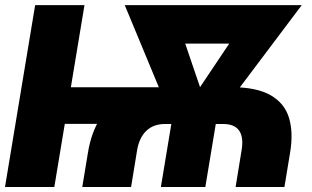

<svg xmlns="http://www.w3.org/2000/svg" viewBox="-20 -748 1249 768"><path d="M309.1 0 332 -138.7Q345.2 -219.2 382.6 -277.6Q419.9 -335.9 486.6 -367.7Q553.2 -399.4 654.8 -399.4H903.8Q1005.4 -399.4 1061.5 -367.7Q1117.7 -335.9 1135.7 -277.6Q1153.8 -219.2 1140.6 -138.7L1117.7 0H922.4L946.3 -146.5Q955.1 -198.2 936.8 -225.1Q918.5 -252 873 -252H639.6Q594.2 -252 565.7 -225.1Q537.1 -198.2 528.3 -146.5L504.4 0ZM0 0 120.6 -727.5H317.9L197.3 0ZM203.1 -252.4 227.1 -398.9H688L663.6 -252.4ZM623.5 0 674.3 -306.2H852.1L801.3 0ZM677.2 -250 479 -727.5H668.5L795.4 -354.5L770 -250ZM734.9 -250 752 -357.4 1000 -727.5H1187L827.6 -250ZM593.3 -573.7 619.1 -727.5H1049.8L1024.4 -573.7Z"/></svg>

Font: Inter 20pt Black
Style: Italic
Weight: 900
Italic angle: -9.3988°
Version: Version 4.001;git-66647c0bb